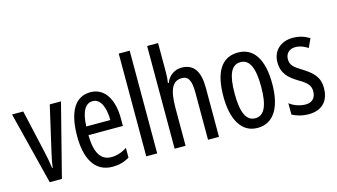

<svg xmlns="http://www.w3.org/2000/svg" viewBox="-86 -1061 2410 1372"><g transform="rotate(-15 1119.0 -375.0)"><path d="M139 0H229L366 -537H283L205 -197C195 -153 188 -116 186 -93H182C176 -137 168 -178 159 -218L87 -537H4Z M585 -546C472 -546 413 -447 413 -265C413 -109 466 10 603 10C649 10 690 -1 728 -24V-96C688 -70 651 -59 612 -59C533 -59 495 -123 493 -253H748V-309C748 -442 695 -546 585 -546ZM585 -480C645 -480 672 -405 672 -317H494C499 -428 530 -480 585 -480Z M934 0V-760H853V0Z M1144 -545V-760H1063V0H1144V-279C1144 -413 1173 -474 1242 -474C1291 -474 1310 -438 1310 -348V0H1391V-364C1391 -483 1351 -547 1259 -547C1209 -547 1164 -517 1144 -465H1138C1142 -489 1144 -516 1144 -545Z M1857 -269C1857 -452 1791 -547 1677 -547C1553 -547 1496 -446 1496 -269C1496 -101 1556 10 1675 10C1800 10 1857 -102 1857 -269ZM1579 -269C1579 -407 1608 -476 1677 -476C1744 -476 1775 -407 1775 -269C1775 -130 1744 -61 1677 -61C1609 -61 1579 -132 1579 -269Z M2206 -144C2206 -226 2161 -265 2095 -307C2032 -345 2010 -365 2010 -408C2010 -450 2038 -478 2083 -478C2116 -478 2147 -466 2175 -447L2205 -512C2168 -535 2128 -547 2082 -547C1993 -547 1932 -491 1932 -406C1932 -323 1977 -283 2044 -242C2104 -208 2126 -183 2126 -141C2126 -92 2098 -63 2051 -63C2007 -63 1961 -80 1932 -104V-20C1962 -3 2004 10 2054 10C2150 10 2206 -45 2206 -144Z"/></g></svg>

Font: Noto Sans Gurmukhi UI ExtraCondensed
Style: Regular
Weight: 400
Width: 2
Designer: Jelle Bosma - Monotype Design Team
Foundry: Monotype Imaging Inc.
Version: Version 2.004